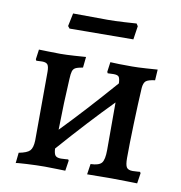

<svg xmlns="http://www.w3.org/2000/svg" viewBox="-79 -761 795 842"><g transform="rotate(10 319.0 -340.5)"><path d="M593 -44 586 2Q575 2 542.5 1Q510 0 472 0L363 1L370 -46Q407 -47 419 -61.5Q431 -76 431 -120V-331Q325 -223 205 -86Q206 -63 213 -55Q220 -47 238 -47Q249 -47 258 -48Q267 -49 270 -49L273 -44L266 2Q256 2 229 1Q202 0 175 0Q140 0 93.5 2.5Q47 5 46 7L51 -40Q88 -47 100 -60Q112 -73 113 -106L114 -411Q114 -435 107.5 -443.5Q101 -452 83 -452L57 -451L54 -457L60 -501Q70 -501 98.5 -500Q127 -499 156 -499Q181 -499 219 -501.5Q257 -504 269 -505L264 -457Q241 -453 231.5 -448Q222 -443 218.5 -432Q215 -421 214 -397Q208 -295 206 -170Q309 -276 431 -416Q430 -438 424.5 -445Q419 -452 401 -452L375 -451L372 -457L378 -501Q389 -500 417.5 -499.5Q446 -499 475 -499Q499 -499 537.5 -501.5Q576 -504 588 -505L585 -457Q554 -453 544.5 -444.5Q535 -436 533 -414Q529 -345 526 -253Q523 -161 523 -100Q523 -69 530 -58.5Q537 -48 557 -48Q568 -48 577.5 -49Q587 -50 590 -50ZM168 -625 180 -683 334 -682Q365 -682 407 -684.5Q449 -687 462 -688L469 -677L460 -617L318 -616L176 -615Z"/></g></svg>

Font: Alegreya SC Medium
Style: Regular
Weight: 500
Designer: Juan Pablo del Peral
Foundry: Huerta Tipografica
Version: Version 2.007; ttfautohint (v1.6)